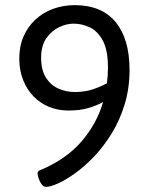

<svg xmlns="http://www.w3.org/2000/svg" viewBox="-20 -725 575 747"><path d="M159 2Q149 2 141.5 -8.5Q134 -19 130 -32Q126 -45 126 -51Q126 -53 127.5 -56.5Q129 -60 134 -62Q236 -104 296.5 -174Q357 -244 381 -328Q358 -315 325 -305Q292 -295 246 -295Q206 -295 171.5 -309Q137 -323 111 -349.5Q85 -376 70 -413.5Q55 -451 55 -497Q55 -545 71.5 -583Q88 -621 117.5 -648.5Q147 -676 186.5 -690.5Q226 -705 271 -705Q324 -705 364 -688Q404 -671 430.5 -638.5Q457 -606 470.5 -559.5Q484 -513 484 -453Q484 -381 465 -319Q446 -257 415 -206.5Q384 -156 347 -117Q310 -78 273 -51.5Q236 -25 206 -11.5Q176 2 159 2ZM271 -367Q311 -367 343 -378Q375 -389 396 -401Q398 -416 399 -431.5Q400 -447 400 -461Q400 -531 379.5 -568Q359 -605 328.5 -619Q298 -633 266 -633Q239 -633 209.5 -619Q180 -605 160 -576Q140 -547 140 -501Q140 -452 159 -422.5Q178 -393 208 -380Q238 -367 271 -367Z"/></svg>

Font: Asap
Style: Regular
Weight: 400
Designer: Pablo Cosgaya
Foundry: Omnibus-Type
Version: Version 3.001